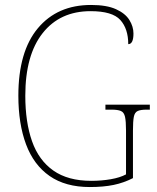

<svg xmlns="http://www.w3.org/2000/svg" viewBox="-20 -744 631 774"><path d="M342 10Q244 10 180 -34.5Q116 -79 85 -162Q54 -245 54 -358Q54 -536 132.5 -630Q211 -724 347 -724Q410 -724 447.5 -707Q485 -690 501.5 -663.5Q518 -637 518 -609Q518 -566 497 -566Q497 -628 465 -663.5Q433 -699 345 -699Q222 -699 152 -610.5Q82 -522 82 -358Q82 -252 109 -175Q136 -98 195 -56.5Q254 -15 348 -15Q389 -15 426.5 -21.5Q464 -28 488 -41V-218Q488 -255 484 -273Q480 -291 467.5 -296.5Q455 -302 430 -302H405V-322H584V-302H571Q547 -302 535 -296.5Q523 -291 519.5 -273Q516 -255 516 -218V-26Q479 -7 438 1.5Q397 10 342 10Z"/></svg>

Font: Noto Serif Georgian SemiCondensed Thin
Style: Regular
Weight: 100
Width: 4
Designer: Monotype Design Team, Akaki Razmadze
Foundry: Google LLC
Version: Version 2.003; ttfautohint (v1.8.4.7-5d5b)